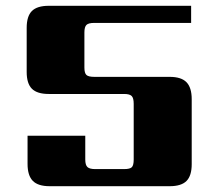

<svg xmlns="http://www.w3.org/2000/svg" viewBox="-20 -642 748 662"><path d="M305 -377H565Q605 -377 623 -358.5Q641 -340 641 -300V-76Q641 -36 623 -18Q605 0 565 0H151Q111 0 93 -18.5Q75 -37 75 -77V-174H274V-92Q274 -73 281.5 -66Q289 -59 308 -59H408Q428 -59 434.5 -65.5Q441 -72 441 -92V-284Q441 -304 434 -311Q427 -318 408 -318H148Q108 -318 90 -336Q72 -354 72 -394V-546Q72 -586 90 -604Q108 -622 148 -622H639V-563H305Q285 -563 278 -556Q271 -549 271 -530V-409Q271 -390 278 -383.5Q285 -377 305 -377Z"/></svg>

Font: Sarpanch ExtraBold
Style: Regular
Weight: 800
Designer: Manushi Parikh (Devanagari and Latin), Jyotish Sonowal (Devanagari)
Foundry: Indian Type Foundry
Version: Version 2.004;PS 1.0;hotconv 1.0.78;makeotf.lib2.5.61930; tt